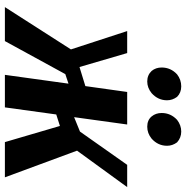

<svg xmlns="http://www.w3.org/2000/svg" viewBox="-8 -753 761 785"><g transform="rotate(90 372.5 -360.5)"><path d="M459 -283 518 -307 654 -500H745L596 -295L705 0H561L495 -225L448 -210L419 0H286L322 -260L283 -247L148 0H9L182 -270L107 -500H197L254 -305L332 -329L356 -500H489ZM470 -704Q492 -721 518 -721Q543 -721 562 -704Q576 -685 576 -663Q576 -626 547 -600Q525 -582 498 -582Q471 -582 456 -600Q442 -617 442 -641Q442 -678 470 -704ZM284 -704Q306 -721 333 -721Q359 -721 376 -704Q390 -685 390 -663Q390 -626 361 -600Q339 -582 313 -582Q287 -582 270 -600Q256 -617 256 -641Q256 -678 284 -704Z"/></g></svg>

Font: Arsenal SC
Style: Bold Italic
Weight: 700
Italic angle: -9.10001°
Designer: Andrij Shevchenko
Foundry: Stairsfor
Version: Version 2.001; ttfautohint (v1.8.4.7-5d5b)